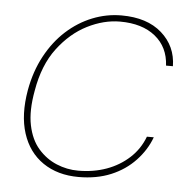

<svg xmlns="http://www.w3.org/2000/svg" viewBox="-44 -556 610 612"><g transform="rotate(5 261.5 -250.5)"><path d="M229 12Q162 12 115 -20Q68 -52 49 -111Q30 -170 44 -250Q55 -311 81.5 -360Q108 -409 145.5 -443Q183 -477 228 -495Q273 -513 321 -513Q403 -513 450 -471.5Q497 -430 498 -366H476Q473 -425 431 -459Q389 -493 318 -493Q266 -493 213.5 -466.5Q161 -440 120.5 -386.5Q80 -333 66 -250Q54 -185 63.5 -139Q73 -93 98 -64.5Q123 -36 156.5 -22Q190 -8 226 -8Q275 -8 316.5 -23Q358 -38 389 -66.5Q420 -95 435 -135H457Q442 -94 410 -60Q378 -26 332.5 -7Q287 12 229 12Z"/></g></svg>

Font: DM Sans 17pt Thin
Style: Italic
Weight: 250
Italic angle: -10°
Version: Version 4.004;gftools[0.9.30]